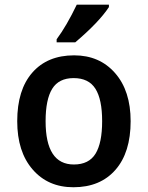

<svg xmlns="http://www.w3.org/2000/svg" viewBox="-20 -786 628 816"><path d="M292 9.8Q184.1 9.8 118.7 -65.7Q53.2 -141.1 53.2 -271Q53.2 -404.3 117.4 -477.5Q181.6 -550.8 294.9 -550.8Q403.3 -550.8 469.2 -475.3Q535.2 -399.9 535.2 -271Q535.2 -137.7 470.5 -64Q405.8 9.8 292 9.8ZM293.9 -86.9Q357.9 -86.9 386 -132.8Q414.1 -178.7 414.1 -271Q414.1 -363.8 385.5 -408.9Q356.9 -454.1 293 -454.1Q230 -454.1 201.9 -408.7Q173.8 -363.3 173.8 -271Q173.8 -86.9 293.9 -86.9ZM220.7 -619.1Q263.2 -676.3 306.2 -766.1H442.9V-755.9Q400.9 -691.9 299.8 -606H220.7Z"/></svg>

Font: Droid Sans TV
Style: Bold
Weight: 600
Version: Version 1.00